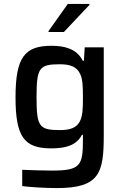

<svg xmlns="http://www.w3.org/2000/svg" viewBox="-20 -751 628 977"><path d="M227 -593V-588H305L435 -726V-731H325ZM270 206C487 206 508 129 508 -63V-510H411L407 -442H401C370 -505 304 -518 242 -518C105 -518 59 -459 59 -255C59 -53 104 4 241 4C314 4 369 -11 397 -65H402V-40C402 91 390 117 245 117C200 117 135 115 93 113V196C132 201 205 206 270 206ZM285 -89C179 -89 166 -107 166 -256C166 -406 179 -424 285 -424C339 -424 369 -410 385 -380C401 -353 402 -312 402 -256C402 -199 401 -159 385 -131C369 -102 339 -89 285 -89Z"/></svg>

Font: Saira UNSAM Medium
Style: Regular
Weight: 500
Designer: Hector Gatti with collaboration of the Omnibus-Type team
Foundry: Omnibus-Type
Version: Version 0.072;PS 000.072;hotconv 1.0.88;makeotf.lib2.5.64775